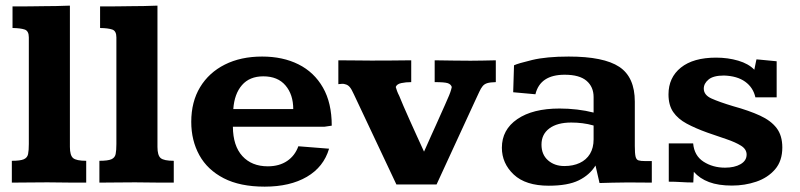

<svg xmlns="http://www.w3.org/2000/svg" viewBox="-20 -662 2900 696"><path d="M22.9 0Q22.9 -2 22.9 -13.4Q22.9 -24.9 22.9 -39.6Q22.9 -54.2 22.9 -65.7Q22.9 -77.1 22.9 -79.1Q53.7 -79.1 66.4 -84.7Q79.1 -90.3 81.8 -103.5Q84.5 -116.7 84.5 -140.1V-526.4Q84.5 -549.8 69.6 -554.9Q54.7 -560.1 25.4 -560.5V-638.7Q35.6 -638.7 59.6 -638.7Q83.5 -638.7 106 -639.2Q128.4 -639.6 134.8 -639.6Q159.2 -639.6 183.3 -640.1Q207.5 -640.6 233.4 -641.6V-129.4Q233.4 -98.6 245.1 -88.9Q256.8 -79.1 292.5 -79.1V0Q259.8 0 227.1 -0.2Q194.3 -0.5 151.9 -1Q112.8 -1 83 -0.5Q53.2 0 22.9 0Z M340.3 0Q340.3 -2 340.3 -13.4Q340.3 -24.9 340.3 -39.6Q340.3 -54.2 340.3 -65.7Q340.3 -77.1 340.3 -79.1Q371.1 -79.1 383.8 -84.7Q396.5 -90.3 399.2 -103.5Q401.9 -116.7 401.9 -140.1V-526.4Q401.9 -549.8 387 -554.9Q372.1 -560.1 342.8 -560.5V-638.7Q353 -638.7 377 -638.7Q400.9 -638.7 423.3 -639.2Q445.8 -639.6 452.1 -639.6Q476.6 -639.6 500.7 -640.1Q524.9 -640.6 550.8 -641.6V-129.4Q550.8 -98.6 562.5 -88.9Q574.2 -79.1 609.9 -79.1V0Q577.1 0 544.4 -0.2Q511.7 -0.5 469.2 -1Q430.2 -1 400.4 -0.5Q370.6 0 340.3 0Z M939.5 14.6Q850.1 14.6 791 -15.9Q731.9 -46.4 702.6 -99.6Q673.3 -152.8 673.3 -220.2Q673.3 -293 705.3 -345.9Q737.3 -398.9 795.2 -428Q853 -457 930.2 -457Q1005.4 -457 1062 -428.7Q1118.7 -400.4 1150.6 -344.7Q1182.6 -289.1 1182.6 -206.5L1156.2 -202.6H824.2Q824.7 -133.3 858.6 -96.2Q892.6 -59.1 950.7 -59.1Q992.2 -59.1 1020.8 -78.4Q1049.3 -97.7 1061.5 -131.8L1172.9 -123Q1153.3 -56.6 1092.3 -21Q1031.2 14.6 939.5 14.6ZM825.7 -266.6H1043Q1043 -319.3 1014.9 -352.3Q986.8 -385.3 934.6 -385.3Q884.8 -385.3 857.2 -353.5Q829.6 -321.8 825.7 -266.6Z M1417 6.8 1262.7 -320.3Q1254.4 -338.9 1247.6 -346.7Q1240.7 -354.5 1231.9 -356.4Q1227.1 -358.4 1220.2 -358.2Q1213.4 -357.9 1206.5 -356.9V-443.4Q1240.7 -443.4 1271 -442.9Q1301.3 -442.4 1325.2 -442.4Q1356.9 -442.4 1391.8 -442.6Q1426.8 -442.9 1470.7 -443.4V-364.3Q1450.7 -364.3 1434.6 -360.8Q1418.5 -357.4 1414.6 -346.7Q1416.5 -339.8 1419.4 -331.8Q1422.4 -323.7 1427.2 -314.5Q1432.1 -301.8 1442.6 -277.6Q1453.1 -253.4 1465.8 -225.1Q1478.5 -196.8 1490.2 -171.1Q1502 -145.5 1509.5 -128.9Q1517.1 -112.3 1517.1 -112.3Q1521 -120.6 1527.6 -135.7Q1534.2 -150.9 1542.7 -169.7Q1551.3 -188.5 1560.3 -208.5Q1569.3 -228.5 1577.6 -247.3Q1585.9 -266.1 1592.8 -281.2Q1599.6 -296.4 1603 -304.7Q1614.3 -329.1 1617.7 -346.7Q1614.3 -356.9 1602.8 -360.6Q1591.3 -364.3 1555.7 -364.3V-443.4Q1596.7 -442.9 1625.5 -442.4Q1654.3 -441.9 1686 -441.9Q1707 -441.9 1729.7 -442.4Q1752.4 -442.9 1777.3 -443.4V-364.3Q1756.8 -363.8 1746.3 -360.6Q1735.8 -357.4 1729.5 -349.6Q1723.1 -341.8 1717.5 -329.3Q1711.9 -316.9 1701.7 -295.4L1562.5 6.8Z M1969.2 11.2Q1885.3 11.2 1842.3 -29.3Q1799.3 -69.8 1799.3 -126.5Q1799.3 -191.9 1855.2 -230.2Q1911.1 -268.6 2008.3 -268.6Q2040 -268.6 2071.8 -264.9Q2103.5 -261.2 2131.8 -253.9V-310.1Q2131.8 -347.2 2106.2 -369.1Q2080.6 -391.1 2026.9 -391.1Q1938 -391.1 1920.9 -320.3L1840.3 -327.6L1843.3 -425.3Q1857.4 -432.1 1909.2 -444.6Q1960.9 -457 2041.5 -457Q2168.5 -457 2224.9 -419.7Q2281.2 -382.3 2281.2 -293.5V-132.8Q2281.2 -106 2283.9 -94.5Q2286.6 -83 2294.7 -80.6Q2302.7 -78.1 2319.3 -78.1H2342.8V0Q2337.9 0 2317.6 -0.2Q2297.4 -0.5 2275.9 -0.5Q2254.4 -0.5 2246.6 -0.5Q2219.2 0 2200 0.2Q2180.7 0.5 2153.3 1.5L2138.7 -62Q2117.7 -27.8 2078.1 -8.3Q2038.6 11.2 1969.2 11.2ZM2025.9 -60.1Q2057.6 -60.1 2081.5 -71.3Q2105.5 -82.5 2118.7 -104.2Q2131.8 -126 2131.8 -156.7V-207Q2111.3 -212.9 2091.3 -215.3Q2071.3 -217.8 2050.8 -217.8Q2000 -217.8 1971.4 -196.5Q1942.9 -175.3 1942.9 -137.7Q1942.9 -101.6 1966.6 -80.8Q1990.2 -60.1 2025.9 -60.1Z M2633.3 10.7Q2584 10.7 2550.3 -2Q2516.6 -14.6 2495.1 -39.1L2493.2 -0.5Q2470.7 -0.5 2448.7 -2Q2426.8 -3.4 2404.3 -3.4V-142.1H2492.7Q2496.6 -97.7 2530.3 -75.9Q2564 -54.2 2608.4 -54.2Q2642.6 -54.2 2664.6 -66.9Q2686.5 -79.6 2686.5 -101.6Q2686.5 -121.1 2666.3 -133.8Q2646 -146.5 2613.5 -157.5Q2581.1 -168.5 2544.4 -181.2Q2501 -196.8 2469.2 -213.9Q2437.5 -231 2420.4 -255.9Q2403.3 -280.8 2403.3 -319.8Q2403.3 -380.9 2448.2 -417Q2493.2 -453.1 2575.7 -453.1Q2618.7 -453.1 2656 -442.1Q2693.4 -431.2 2714.4 -409.2Q2715.3 -413.1 2717 -422.1Q2718.8 -431.2 2720.5 -439Q2722.2 -446.8 2722.2 -446.8Q2722.2 -446.8 2736.1 -445.6Q2750 -444.3 2767.3 -442.6Q2784.7 -440.9 2795.4 -439.9V-309.1H2718.3Q2710.4 -344.7 2681.4 -365.7Q2652.3 -386.7 2604.5 -388.2Q2565.9 -388.2 2548.6 -373.8Q2531.2 -359.4 2531.2 -340.8Q2531.2 -317.4 2559.6 -304.7Q2587.9 -292 2638.2 -276.9Q2695.3 -261.2 2735.1 -242.9Q2774.9 -224.6 2795.4 -197.5Q2815.9 -170.4 2815.9 -127.4Q2815.9 -78.6 2789.6 -48.1Q2763.2 -17.6 2721.4 -3.4Q2679.7 10.7 2633.3 10.7Z"/></svg>

Font: Kameron
Style: Regular
Weight: 400
Designer: Vernon Adams
Foundry: Vernon Adams
Version: Version 1.100